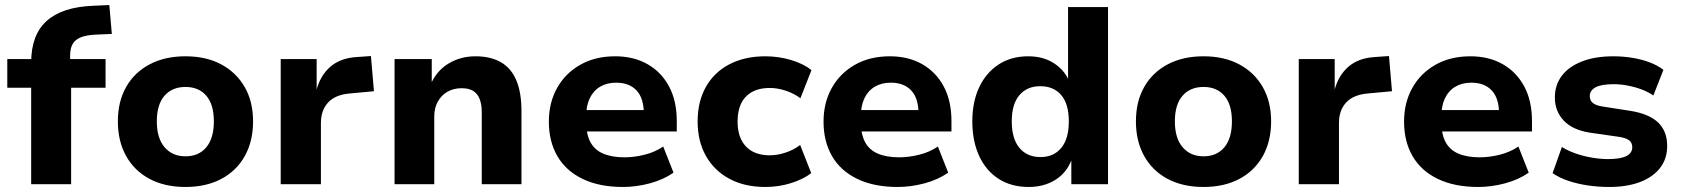

<svg xmlns="http://www.w3.org/2000/svg" viewBox="-20 -733 6688 764"><path d="M104 0V-384H9V-498H149L104 -455V-484Q104 -594 165.5 -649.5Q227 -705 350 -710L415 -713L425 -598L357 -595Q323 -593 301.5 -584.5Q280 -576 269.5 -558.5Q259 -541 259 -512V-488L242 -498H400V-384H263V0Z M718 11Q636 11 575.5 -21Q515 -53 482 -112Q449 -171 449 -250Q449 -329 482 -387Q515 -445 575.5 -477Q636 -509 718 -509Q800 -509 860 -477Q920 -445 953.5 -387Q987 -329 987 -250Q987 -171 954 -112Q921 -53 860.5 -21Q800 11 718 11ZM718 -111Q771 -111 801 -147Q831 -183 831 -250Q831 -317 801 -352Q771 -387 718 -387Q665 -387 634.5 -352Q604 -317 604 -250Q604 -183 635 -147Q666 -111 718 -111Z M1097 0V-498H1240V-373H1239Q1254 -432 1294 -467Q1334 -502 1399 -506L1456 -510L1468 -370L1371 -361Q1314 -356 1285.5 -325Q1257 -294 1257 -244V0Z M1550 0V-498H1698V-402H1696Q1720 -454 1767 -481.5Q1814 -509 1872 -509Q1932 -509 1973 -485.5Q2014 -462 2034.5 -413.5Q2055 -365 2055 -291V0H1897V-285Q1897 -318 1888.5 -339.5Q1880 -361 1862.5 -371.5Q1845 -382 1817 -382Q1785 -382 1760.5 -368Q1736 -354 1722 -328.5Q1708 -303 1708 -270V0Z M2459 11Q2365 11 2298.5 -21Q2232 -53 2198 -111.5Q2164 -170 2164 -249Q2164 -324 2196.5 -382.5Q2229 -441 2288.5 -475Q2348 -509 2428 -509Q2501 -509 2556 -478Q2611 -447 2642 -389.5Q2673 -332 2673 -251V-210H2291V-295H2556L2542 -280Q2542 -342 2513 -373Q2484 -404 2432 -404Q2395 -404 2368 -388Q2341 -372 2326.5 -341.5Q2312 -311 2312 -266V-253Q2312 -201 2328.5 -169Q2345 -137 2379.5 -122Q2414 -107 2465 -107Q2504 -107 2545.5 -117.5Q2587 -128 2619 -150L2660 -46Q2620 -18 2566 -3.5Q2512 11 2459 11Z M3025 11Q2943 11 2882.5 -21.5Q2822 -54 2789 -112.5Q2756 -171 2756 -250Q2756 -329 2789 -387.5Q2822 -446 2883 -477.5Q2944 -509 3025 -509Q3079 -509 3128.5 -494Q3178 -479 3209 -454L3165 -342Q3140 -361 3107 -372Q3074 -383 3043 -383Q2982 -383 2948.5 -349Q2915 -315 2915 -249Q2915 -185 2948.5 -150Q2982 -115 3043 -115Q3074 -115 3106.5 -126Q3139 -137 3164 -156L3208 -44Q3177 -20 3128 -4.5Q3079 11 3025 11Z M3552 11Q3458 11 3391.5 -21Q3325 -53 3291 -111.5Q3257 -170 3257 -249Q3257 -324 3289.5 -382.5Q3322 -441 3381.5 -475Q3441 -509 3521 -509Q3594 -509 3649 -478Q3704 -447 3735 -389.5Q3766 -332 3766 -251V-210H3384V-295H3649L3635 -280Q3635 -342 3606 -373Q3577 -404 3525 -404Q3488 -404 3461 -388Q3434 -372 3419.5 -341.5Q3405 -311 3405 -266V-253Q3405 -201 3421.5 -169Q3438 -137 3472.5 -122Q3507 -107 3558 -107Q3597 -107 3638.5 -117.5Q3680 -128 3712 -150L3753 -46Q3713 -18 3659 -3.5Q3605 11 3552 11Z M4073 11Q4004 11 3953.5 -21.5Q3903 -54 3876 -113Q3849 -172 3849 -250Q3849 -327 3876 -385Q3903 -443 3953 -476Q4003 -509 4071 -509Q4130 -509 4172 -482.5Q4214 -456 4233 -413H4230V-705H4389V0H4243V-97H4244Q4224 -45 4179 -17Q4134 11 4073 11ZM4120 -108Q4173 -108 4203 -144.5Q4233 -181 4233 -250Q4233 -319 4203 -354.5Q4173 -390 4119 -390Q4067 -390 4036.5 -354.5Q4006 -319 4006 -250Q4006 -181 4036.5 -144.5Q4067 -108 4120 -108Z M4769 11Q4687 11 4626.5 -21Q4566 -53 4533 -112Q4500 -171 4500 -250Q4500 -329 4533 -387Q4566 -445 4626.5 -477Q4687 -509 4769 -509Q4851 -509 4911 -477Q4971 -445 5004.5 -387Q5038 -329 5038 -250Q5038 -171 5005 -112Q4972 -53 4911.5 -21Q4851 11 4769 11ZM4769 -111Q4822 -111 4852 -147Q4882 -183 4882 -250Q4882 -317 4852 -352Q4822 -387 4769 -387Q4716 -387 4685.5 -352Q4655 -317 4655 -250Q4655 -183 4686 -147Q4717 -111 4769 -111Z M5148 0V-498H5291V-373H5290Q5305 -432 5345 -467Q5385 -502 5450 -506L5507 -510L5519 -370L5422 -361Q5365 -356 5336.5 -325Q5308 -294 5308 -244V0Z M5862 11Q5768 11 5701.5 -21Q5635 -53 5601 -111.5Q5567 -170 5567 -249Q5567 -324 5599.5 -382.5Q5632 -441 5691.5 -475Q5751 -509 5831 -509Q5904 -509 5959 -478Q6014 -447 6045 -389.5Q6076 -332 6076 -251V-210H5694V-295H5959L5945 -280Q5945 -342 5916 -373Q5887 -404 5835 -404Q5798 -404 5771 -388Q5744 -372 5729.5 -341.5Q5715 -311 5715 -266V-253Q5715 -201 5731.5 -169Q5748 -137 5782.5 -122Q5817 -107 5868 -107Q5907 -107 5948.5 -117.5Q5990 -128 6022 -150L6063 -46Q6023 -18 5969 -3.5Q5915 11 5862 11Z M6384 11Q6338 11 6296 4.5Q6254 -2 6219 -14Q6184 -26 6158 -44L6195 -148Q6221 -132 6252 -121.5Q6283 -111 6316 -105.5Q6349 -100 6379 -100Q6428 -100 6451.5 -112Q6475 -124 6475 -147Q6475 -166 6461.5 -175.5Q6448 -185 6419 -189L6307 -205Q6237 -216 6202 -253.5Q6167 -291 6167 -345Q6167 -394 6194 -430.5Q6221 -467 6273.5 -488Q6326 -509 6400 -509Q6438 -509 6475 -503Q6512 -497 6544 -485Q6576 -473 6599 -455L6559 -353Q6539 -367 6512.5 -377Q6486 -387 6457 -392.5Q6428 -398 6402 -398Q6352 -398 6329 -385.5Q6306 -373 6306 -351Q6306 -333 6318.5 -323Q6331 -313 6358 -309L6467 -292Q6542 -280 6578 -245.5Q6614 -211 6614 -152Q6614 -101 6585.5 -64.5Q6557 -28 6505.5 -8.5Q6454 11 6384 11Z"/></svg>

Font: Nunito Sans 9pt ExtraBold
Style: Regular
Weight: 800
Version: Version 3.101;gftools[0.9.27]